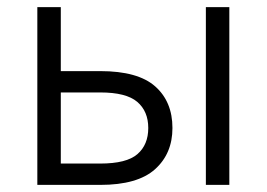

<svg xmlns="http://www.w3.org/2000/svg" viewBox="-20 -520 750 540"><path d="M85 -500H151V-320H262Q368 -320 416.5 -277Q465 -234 465 -160Q465 -88 416 -44Q367 0 262 0H85ZM151 -260V-60H262Q336 -60 366.5 -86.5Q397 -113 397 -160Q397 -207 366 -233.5Q335 -260 262 -260ZM559 -500H625V0H559Z"/></svg>

Font: Retni Sans
Style: Regular
Weight: 400
Designer: Vitaly Kuzmin
Foundry: ParaType Ltd.
Version: Version 1.00;March 2, 2019;FontCreator 11.5.0.2425 64-bit; t